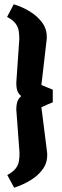

<svg xmlns="http://www.w3.org/2000/svg" viewBox="-20 -724 291 895"><path d="M46 151 14 92Q41 77 53 61.5Q65 46 68 28Q71 10 71 -11L56 -213Q56 -227 58 -238.5Q60 -250 65 -259.5Q70 -269 79 -276Q69 -284 64 -293.5Q59 -303 57.5 -314.5Q56 -326 56 -339L70 -542Q70 -564 67 -581.5Q64 -599 52 -615Q40 -631 13 -645L44 -704Q84 -692 119 -670.5Q154 -649 176 -619.5Q198 -590 198 -553Q198 -549 198 -544.5Q198 -540 197 -535L173 -328Q187 -322 201.5 -316Q216 -310 226 -306V-247Q216 -243 201.5 -237Q187 -231 173 -224L199 -18Q200 -11 200 -8Q200 -5 200 0Q200 37 178 66.5Q156 96 121 117Q86 138 46 151Z"/></svg>

Font: Faustina Light ExtraBold
Style: Regular
Weight: 800
Version: Version 1.200